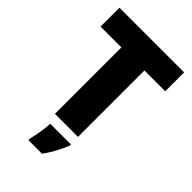

<svg xmlns="http://www.w3.org/2000/svg" viewBox="-272 -814 1136 1136"><g transform="rotate(45 295.5 -246.5)"><path d="M392 0V-556H566V-714H25V-556H199V0ZM394 72V61H221C220 99 209 165 198 207V221H312C350 167 371 126 394 72Z"/></g></svg>

Font: Noto Sans Canadian Aboriginal Black
Style: Regular
Weight: 900
Designer: Monotype Design Team, Typotheque's Kevin King
Foundry: Monotype Imaging Inc.
Version: Version 2.004